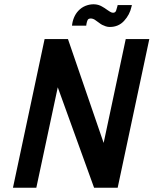

<svg xmlns="http://www.w3.org/2000/svg" viewBox="-20 -884 723 904"><path d="M534 -860 532 -852Q530 -843 526.5 -833.5Q523 -824 512 -824Q506 -824 498.5 -828.5Q491 -833 487 -836Q478 -842 472.5 -846Q467 -850 459 -854Q445 -862 428 -863.5Q411 -865 393 -860Q372 -854 356.5 -840.5Q341 -827 332 -809Q323 -791 320 -771L319 -763H386L387 -771Q389 -782 392.5 -789.5Q396 -797 408 -797Q413 -797 419.5 -794.5Q426 -792 432 -787Q437 -784 446 -777Q455 -770 461 -767Q469 -763 478 -760Q487 -757 497 -757Q538 -757 564.5 -786Q591 -815 599 -852L601 -860ZM683 -700H572L468 -211L300 -700H190L41 0L151 0L252 -473L423 0H534Z"/></svg>

Font: Advent Pro
Style: Italic
Weight: 400
Italic angle: -12°
Designer: VivaRado, Andreas Kalpakidis
Foundry: VivaRado, Andreas Kalpakidis
Version: Version 3.000